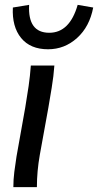

<svg xmlns="http://www.w3.org/2000/svg" viewBox="-20 -771 404 791"><path d="M35 0Q35 -31 39 -63Q43 -95 48 -126L84 -328Q92 -375 98 -417Q104 -459 107 -501H204Q201 -458 193 -409.5Q185 -361 179 -326L144 -133Q138 -99 135 -66Q132 -33 132 0ZM300 -751 364 -740Q349 -661 297.5 -614.5Q246 -568 178 -568Q105 -568 67 -614.5Q29 -661 33 -740L100 -751Q94 -636 183 -636Q267 -636 300 -751Z"/></svg>

Font: Livvic Medium
Style: Italic
Weight: 500
Italic angle: -10°
Designer: Jacques Le Bailly, Baron von Fonthausen
Version: Version 1.001; ttfautohint (v1.8.2)